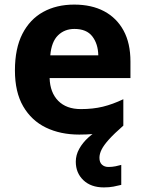

<svg xmlns="http://www.w3.org/2000/svg" viewBox="-20 -576 631 836"><path d="M413 111Q413 131 424 141Q435 151 452 151Q468 151 483 148Q498 145 508 142V229Q492 233 474 236.5Q456 240 432 240Q376 240 343 208.5Q310 177 310 128Q310 99 325 72Q340 45 365 22.5Q390 0 420 -17L517 -29Q477 6 454.5 31Q432 56 422.5 75Q413 94 413 111ZM303 -556Q379 -556 433.5 -527Q488 -498 518 -443Q548 -388 548 -308V-236H196Q198 -173 233.5 -137Q269 -101 332 -101Q385 -101 428 -111.5Q471 -122 517 -144V-29Q477 -9 432.5 0.5Q388 10 325 10Q243 10 180 -20.5Q117 -51 81 -113Q45 -175 45 -269Q45 -365 77.5 -428.5Q110 -492 168 -524Q226 -556 303 -556ZM304 -450Q261 -450 232.5 -422Q204 -394 199 -335H408Q407 -385 382 -417.5Q357 -450 304 -450Z"/></svg>

Font: Noto Sans Bassa Vah
Style: Regular
Weight: 400
Designer: Monotype Design Team
Foundry: Monotype Imaging Inc.
Version: Version 2.002